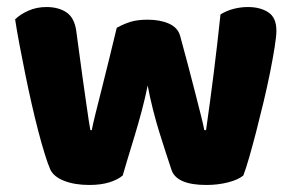

<svg xmlns="http://www.w3.org/2000/svg" viewBox="-20 -516 831 546"><path d="M400 -273Q393 -238 383 -200.5Q373 -163 362.5 -128.5Q352 -94 343 -64.5Q334 -35 329 -17Q315 -5 291 2.5Q267 10 234 10Q193 10 163 -1.5Q133 -13 123 -34Q116 -50 107 -79Q98 -108 88.5 -144.5Q79 -181 69.5 -223Q60 -265 51.5 -307Q43 -349 35.5 -388.5Q28 -428 23 -461Q37 -475 60.5 -485.5Q84 -496 112 -496Q147 -496 169.5 -480.5Q192 -465 197 -427Q207 -351 214 -301.5Q221 -252 225.5 -220.5Q230 -189 232.5 -172.5Q235 -156 237 -146H241Q244 -162 251.5 -192.5Q259 -223 269 -262Q279 -301 290 -346.5Q301 -392 312 -437Q332 -448 351.5 -454Q371 -460 400 -460Q435 -460 460 -449Q485 -438 492 -415Q504 -371 515 -329.5Q526 -288 535 -252.5Q544 -217 551 -189.5Q558 -162 561 -146H566Q577 -223 587.5 -306Q598 -389 607 -475Q625 -486 645 -491Q665 -496 685 -496Q720 -496 743 -481Q766 -466 766 -429Q766 -413 761 -381.5Q756 -350 748 -310Q740 -270 729.5 -226Q719 -182 708.5 -141.5Q698 -101 688.5 -68Q679 -35 672 -17Q658 -5 629 2.5Q600 10 567 10Q483 10 468 -32Q462 -50 453 -77.5Q444 -105 434 -137Q424 -169 415 -204.5Q406 -240 400 -273Z"/></svg>

Font: Baloo Bhai 2 ExtraBold
Style: Regular
Weight: 800
Designer: Supriya Tembe, Noopur Datye and Ek Type
Foundry: Ek Type
Version: Version 1.640;PS 1.000;hotconv 16.6.51;makeotf.lib2.5.65220;